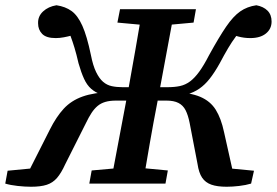

<svg xmlns="http://www.w3.org/2000/svg" viewBox="-48 -699 1054 731"><path d="M70 12Q47 12 19.5 9Q-8 6 -28 0L-19 -49L117 -62L55 -34L142 -206Q166 -254 194.5 -285Q223 -316 266.5 -331.5Q310 -347 377 -349L383 -331Q356 -333 335.5 -340Q315 -347 299 -361Q283 -375 272 -399Q261 -423 251 -458Q243 -493 235.5 -517.5Q228 -542 220.5 -562Q213 -582 203 -602L249 -571Q240 -568 225.5 -564Q211 -560 195 -557Q179 -554 164 -554Q128 -554 112.5 -570Q97 -586 97 -610Q96 -637 116 -655.5Q136 -674 167 -679Q201 -674 224.5 -657Q248 -640 265.5 -601Q283 -562 298 -490Q306 -449 318 -424.5Q330 -400 344.5 -387.5Q359 -375 377.5 -371Q396 -367 419 -367H495L491 -316H393Q370 -316 353 -311Q336 -306 323.5 -295.5Q311 -285 300.5 -269Q290 -253 279 -230L200 -73Q185 -40 169 -21.5Q153 -3 130 4.5Q107 12 70 12ZM292 0 301 -50 436 -62H464L591 -50L582 0ZM373 0 440 -355Q454 -432 467.5 -509.5Q481 -587 494 -664H617L551 -309Q536 -232 522.5 -154.5Q509 -77 496 0ZM530 -601 399 -613 409 -664H698L689 -613L558 -601ZM815 12Q779 12 756.5 4Q734 -4 721.5 -22.5Q709 -41 704 -75L674 -231Q668 -261 658.5 -279.5Q649 -298 631.5 -307Q614 -316 586 -316H498L503 -367H589Q617 -367 637.5 -371.5Q658 -376 675.5 -389Q693 -402 710.5 -426Q728 -450 748 -489Q786 -558 813 -597.5Q840 -637 866.5 -655.5Q893 -674 928 -679Q955 -674 970.5 -658.5Q986 -643 986 -617Q986 -589 964.5 -571.5Q943 -554 905 -554Q881 -554 859 -560Q837 -566 824 -571L884 -600Q865 -580 850 -560Q835 -540 820.5 -515.5Q806 -491 788 -457Q769 -423 750.5 -399.5Q732 -376 711 -361.5Q690 -347 663.5 -339.5Q637 -332 604 -330L608 -349Q675 -347 714 -330.5Q753 -314 773.5 -281Q794 -248 805 -196L841 -35L783 -62L919 -49L908 0Q888 6 862.5 9Q837 12 815 12Z"/></svg>

Font: Source Serif 4 18pt SemiBold
Style: Italic
Weight: 600
Italic angle: -12°
Designer: Frank Grießhammer
Foundry: Adobe Systems Incorporated
Version: Version 4.004;hotconv 1.0.116;makeotfexe 2.5.65601